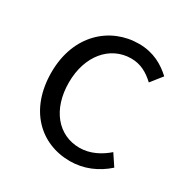

<svg xmlns="http://www.w3.org/2000/svg" viewBox="-135 -670 776 799"><g transform="rotate(30 253.0 -270.5)"><path d="M304 13C370 13 430 -13 478 -56L442 -110C408 -80 362 -55 311 -55C207 -55 137 -141 137 -269C137 -398 212 -485 313 -485C358 -485 393 -465 425 -435L468 -489C430 -524 381 -554 310 -554C173 -554 53 -450 53 -269C53 -91 162 13 304 13Z"/></g></svg>

Font: Genne Gothic Normal
Style: Regular
Weight: 350
Designer: Ryoko NISHIZUKA (kana & ideographs); Paul D. Hunt (Latin, Greek & Cyrillic); Wenlong ZHANG (bopomofo); Sandoll Communica
Foundry: Adobe Systems Incorporated
Version: Version 1.004;PS 1.004;hotconv 16.6.51;makeotf.lib2.5.65220